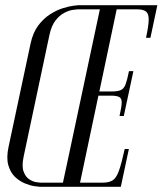

<svg xmlns="http://www.w3.org/2000/svg" viewBox="-20 -719 626 739"><path d="M13.1 -154.6Q3.9 -112 12 -83.4Q20.1 -54.8 37.8 -38.1Q55.5 -21.5 75.9 -13.1Q96.4 -4.8 112.8 -2.4Q129.1 0 133.9 0H284.4L432.4 -699H282Q279.5 -699 263.1 -697Q246.6 -695 222.4 -687.6Q198.2 -680.1 173 -664.1Q147.8 -648 127.4 -621.1Q107 -594.1 97.8 -551.9ZM170.4 -585Q178 -620.1 193.6 -640.1Q209.1 -660 227 -669.3Q244.9 -678.6 259.2 -680.8Q273.5 -683 278.2 -683H364.4L222.4 -16H135Q132.4 -16 119.2 -18Q106.1 -20 92.2 -29.1Q78.2 -38.2 70.8 -58.8Q63.2 -79.4 70.9 -115.9ZM576.5 -683 581.1 -699H368.8L218.8 0H435.9L440.5 -16H288.1L358.8 -350.9H406L409.6 -366.9H362.4L429.1 -683ZM513.6 -699 508.6 -683Q532.2 -683 542.6 -674.2Q552.9 -665.5 552.3 -642Q551.8 -618.5 542 -573.5H559L585.6 -699ZM320 -683H376L380 -699H325ZM175 0H230L235 -16H179ZM371.1 0H445L476 -145.5H460Q447.6 -89 437.5 -61.1Q427.4 -33.2 413.2 -24.6Q399.1 -16 375.5 -16ZM409 -364.4 406 -350.9Q429.6 -350.9 439.3 -345.4Q449 -339.9 448.4 -323.4Q447.9 -307 440.1 -272.6H456.5L476.1 -364.4ZM406.6 -353.4H473.8L493.4 -445.1H476.4Q469.6 -411.1 463.4 -394.5Q457.1 -377.9 445.2 -372.4Q433.2 -366.9 409.6 -366.9Z"/></svg>

Font: Emberly Black
Style: Italic
Weight: 900
Italic angle: -12°
Designer: Rajesh Rajput
Foundry: Rajesh Rajput
Version: Version 1.000